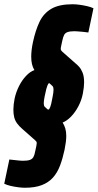

<svg xmlns="http://www.w3.org/2000/svg" viewBox="-47 -716 460 904"><path d="M70 168Q56 168 37.5 165.5Q19 163 2 159Q-15 155 -27 149L-3 35Q8 36 20.5 37.5Q33 39 44 40Q55 41 60 41Q82 41 93.5 37Q105 33 110.5 23Q116 13 119 -5Q122 -19 124 -28Q126 -37 126 -42Q126 -47 124 -49.5Q122 -52 118 -56L58 -109Q43 -122 33.5 -135Q24 -148 20 -163.5Q16 -179 16 -200Q16 -211 17.5 -224.5Q19 -238 22 -253Q29 -284 43 -311.5Q57 -339 76 -359Q95 -379 115 -386Q107 -399 103.5 -414.5Q100 -430 100 -450Q100 -464 102 -481Q104 -498 108 -517Q120 -573 139 -613Q158 -653 194.5 -674.5Q231 -696 295 -696Q310 -696 328 -693.5Q346 -691 363.5 -687Q381 -683 393 -677L369 -563Q358 -565 345 -566Q332 -567 321.5 -568Q311 -569 305 -569Q283 -569 271.5 -565Q260 -561 255 -551.5Q250 -542 246 -523Q243 -508 241 -499.5Q239 -491 239 -486Q239 -483 240 -480.5Q241 -478 243 -476.5Q245 -475 247 -472L307 -419Q316 -412 325.5 -401.5Q335 -391 342 -373.5Q349 -356 349 -328Q349 -317 347.5 -304Q346 -291 343 -275Q337 -244 322 -215.5Q307 -187 287.5 -167Q268 -147 248 -139Q256 -126 260.5 -111Q265 -96 265 -76Q265 -63 263 -47Q261 -31 257 -11Q248 31 235.5 64Q223 97 202.5 120Q182 143 150 155.5Q118 168 70 168ZM180 -200Q183 -200 185 -203Q187 -206 189.5 -212Q192 -218 194 -227Q196 -237 200.5 -259Q205 -281 205 -293Q205 -299 204 -303.5Q203 -308 200 -311L188 -322Q187 -324 186 -324Q185 -324 184 -324Q182 -324 180 -321Q178 -318 176 -312.5Q174 -307 171 -297Q167 -281 163 -261Q159 -241 159 -230Q159 -225 160 -220.5Q161 -216 163 -214L176 -202Q177 -201 178 -200.5Q179 -200 180 -200Z"/></svg>

Font: Saira UltraCondensed Black
Style: Italic
Weight: 900
Width: 1
Italic angle: -12°
Designer: Hector Gatti with collaboration of the Omnibus-Type team
Foundry: Omnibus-Type
Version: Version 1.101